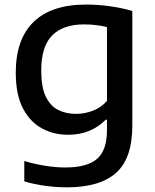

<svg xmlns="http://www.w3.org/2000/svg" viewBox="-20 -572 663 822"><path d="M266 230Q223.5 230 175.5 223.8Q127.5 217.5 84 204.5V117.5Q132 131.5 176.2 138.2Q220.5 145 259.5 145Q353 145 395.5 108.2Q438 71.5 438 -15.5V-59.5H432.5Q404.5 -30 363.8 -12.5Q323 5 271 5Q210 5 159.2 -22.5Q108.5 -50 78 -108.5Q47.5 -167 47.5 -261Q47.5 -404 123.8 -478.2Q200 -552.5 349.5 -552.5Q399.5 -552.5 451.2 -545.2Q503 -538 546.5 -525V-34Q546.5 106 477 168Q407.5 230 266 230ZM306 -84.5Q342 -84.5 377.2 -97.8Q412.5 -111 438 -140V-456Q419 -461 393.8 -464.2Q368.5 -467.5 340 -467.5Q250 -467.5 203.2 -420.2Q156.5 -373 156.5 -270Q156.5 -199.5 175.8 -159Q195 -118.5 228.8 -101.5Q262.5 -84.5 306 -84.5Z"/></svg>

Font: Encode Sans SemiExpanded SemiExpanded Medium
Style: Regular
Weight: 500
Width: 6
Designer: Multiple Designers
Foundry: Impallari Type
Version: Version 3.000; ttfautohint (v1.8.3) -l 8 -r 50 -G 200 -x 14 